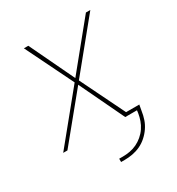

<svg xmlns="http://www.w3.org/2000/svg" viewBox="-167 -626 835 906"><g transform="rotate(-30 250.0 -173.0)"><path d="M228 174V156H248Q267 156 286.5 152.5Q306 149 324 140.5Q342 132 358 118.5Q374 105 385.5 88Q397 71 403.5 52.5Q410 34 413 15L415 0H351L235 -243L36 0H13L226 -261L99 -520H123L239 -277L437 -520H461L248 -259L366 -18H438L432 15Q429 36 422 57Q415 78 402 97Q389 116 371.5 131.5Q354 147 333.5 156.5Q313 166 291 170Q269 174 248 174Z"/></g></svg>

Font: Iosevka SS04 Thin Oblique
Style: Regular
Weight: 100
Italic angle: -9°
Monospace: yes
Designer: Belleve Invis
Foundry: Belleve Invis
Version: Version 19.0.0; ttfautohint (v1.8.4)